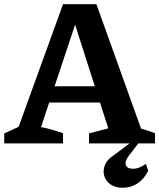

<svg xmlns="http://www.w3.org/2000/svg" viewBox="-22 -678 753 908"><path d="M645 -70Q662 -65 678.5 -59.5Q695 -54 711 -48V0H399V-47L490 -71L317 -612H350L172 -77Q199 -72 224.5 -64.5Q250 -57 276 -48V0H-2V-47L66 -78L276 -658H434ZM167 -193V-270H534V-193ZM559 210Q523 210 500.5 194Q478 178 471 153.5Q464 129 474 103Q484 77 515 57L615 -18H646L587 59Q567 85 573 102.5Q579 120 608 120Q623 120 638.5 113.5Q654 107 668 97L679 130Q659 169 628 189.5Q597 210 559 210Z"/></svg>

Font: Piazzolla 24pt
Style: Bold
Weight: 700
Designer: Juan Pablo del Peral
Foundry: Huerta Tipografica
Version: Version 2.005